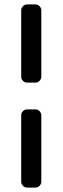

<svg xmlns="http://www.w3.org/2000/svg" viewBox="-20 -849 283 869"><path d="M167 -502Q167 -491 159 -483Q151 -475 140 -475H103Q92 -475 84 -483Q76 -491 76 -502V-802Q76 -813 84 -821Q92 -829 103 -829H140Q151 -829 159 -821Q167 -813 167 -802ZM167 -27Q167 -16 159 -8Q151 0 140 0H103Q92 0 84 -8Q76 -16 76 -27V-327Q76 -338 84 -346Q92 -354 103 -354H140Q151 -354 159 -346Q167 -338 167 -327Z"/></svg>

Font: Rubik
Style: Regular
Weight: 400
Designer: Hubert & Fischer
Foundry: Hubert & Fischer
Version: Version 1.002; ttfautohint (v1.6)